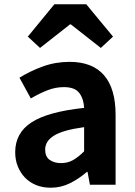

<svg xmlns="http://www.w3.org/2000/svg" viewBox="-20 -863 631 897"><path d="M217 14Q179 14 148.5 1.5Q118 -11 96.5 -33.5Q75 -56 63 -86Q51 -116 51 -152Q51 -242 127.5 -291.5Q204 -341 373 -359Q371 -401 350.5 -428.5Q330 -456 278 -456Q239 -456 201 -441Q163 -426 124 -403L71 -500Q121 -531 180 -552.5Q239 -574 305 -574Q412 -574 466 -511.5Q520 -449 520 -327V0H400L389 -60H386Q349 -28 307 -7Q265 14 217 14ZM265 -101Q297 -101 322 -115.5Q347 -130 373 -156V-269Q322 -262 287 -252Q252 -242 231 -228.5Q210 -215 200.5 -199Q191 -183 191 -164Q191 -131 212 -116Q233 -101 265 -101ZM234 -843H383L508 -692L451 -639L311 -749H307L167 -639L110 -692Z"/></svg>

Font: SpoqaHanSans-Bold
Style: Regular
Weight: 700
Designer: [Spoqa Han Sans] Dong-huui Kim \uAE40 \uB3D9 \uD718   [Noto Sans] Ryoko NISHIZUKA \u897F \u585A \u6DBC \u5B50  (kana & i
Foundry: Spoqa (http://www.spoqa-han-sans.com)
Version: Version 2.000